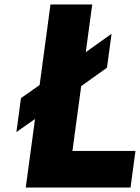

<svg xmlns="http://www.w3.org/2000/svg" viewBox="-20 -845 630 865"><path d="M53.8 -250 137.8 -309 96 0H568L590.3 -165H306.3L345.8 -457L462 -540L482.7 -693L366.5 -610L395.5 -825H207.5L158.5 -462L74.5 -403Z"/></svg>

Font: Hussar Techniczny
Style: Bold 
Weight: 700
Foundry: Cannot Into Space Fonts
Version: Version 0.77